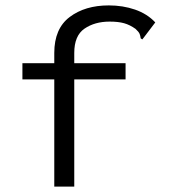

<svg xmlns="http://www.w3.org/2000/svg" viewBox="-20 -691 640 711"><path d="M181 -397H63V-457H181V-495Q181 -585 238 -628Q295 -671 383 -671Q435 -671 480 -655.5Q525 -640 555 -608L514 -554L507 -545L501 -549Q500 -558 497 -565.5Q494 -573 482 -584Q461 -599 439.5 -605Q418 -611 386 -611Q331 -611 293 -585Q255 -559 255 -495V-457H445V-397H255V0H181Z"/></svg>

Font: Inconsolata Expanded
Style: Regular
Weight: 400
Width: 7
Monospace: yes
Designer: Raph Levien, Cyreal, Brenton Simpson
Foundry: Raph Levien, Cyreal, Google
Version: Version 3.000; ttfautohint (v1.8.2.53-6de2)